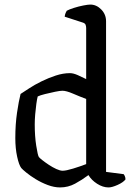

<svg xmlns="http://www.w3.org/2000/svg" viewBox="-20 -820 576 840"><path d="M243 0Q217 0 189 -10.5Q161 -21 136.5 -36Q112 -51 95 -65Q78 -79 73 -85Q63 -98 55 -134.5Q47 -171 47 -216Q47 -276 54.5 -327Q62 -378 70 -409Q84 -418 107.5 -433.5Q131 -449 161.5 -464Q192 -479 224 -489.5Q256 -500 286 -500Q301 -500 321 -491Q341 -482 357 -474V-697Q357 -705 354.5 -711.5Q352 -718 343 -721L263 -747Q264 -756 267 -763Q270 -770 272 -773Q283 -779 303.5 -785.5Q324 -792 344.5 -796Q365 -800 375 -800Q402 -800 423 -778.5Q444 -757 444 -727V-68L521 -58Q523 -56 526 -49.5Q529 -43 529 -35Q519 -22 494.5 -11Q470 0 455 0Q430 0 405 -16Q380 -32 367 -54Q339 -33 308.5 -16.5Q278 0 243 0ZM254 -73Q269 -73 300 -82.5Q331 -92 357 -102V-387Q328 -398 299 -410.5Q270 -423 253 -423Q243 -423 221 -418.5Q199 -414 177 -408.5Q155 -403 145 -398Q142 -387 139 -365.5Q136 -344 134 -320Q132 -296 132 -276Q132 -224 138.5 -182.5Q145 -141 150 -133Q153 -129 165 -119.5Q177 -110 193.5 -99Q210 -88 226.5 -80.5Q243 -73 254 -73Z"/></svg>

Font: Texturina 72pt Medium
Style: Regular
Weight: 500
Designer: Guillermo Torres Carreño
Foundry: Omnibus-Type
Version: Version 1.002; ttfautohint (v1.8.3)